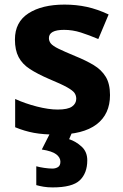

<svg xmlns="http://www.w3.org/2000/svg" viewBox="-20 -576 537 836"><path d="M459 -162Q459 -79 400.5 -34.5Q342 10 226 10Q169 10 128 2.5Q87 -5 46 -22V-145Q90 -125 141 -112Q192 -99 231 -99Q275 -99 293.5 -112Q312 -125 312 -146Q312 -160 304.5 -171Q297 -182 272 -196Q247 -210 194 -232Q143 -254 110 -275.5Q77 -297 61 -327.5Q45 -358 45 -404Q45 -480 104 -518Q163 -556 261 -556Q312 -556 358 -546Q404 -536 453 -513L408 -406Q368 -423 332 -434.5Q296 -446 259 -446Q226 -446 209.5 -437Q193 -428 193 -410Q193 -397 201.5 -386.5Q210 -376 234.5 -364Q259 -352 307 -332Q354 -313 388 -292.5Q422 -272 440.5 -241.5Q459 -211 459 -162ZM360 122Q360 178 327.5 209Q295 240 209 240Q187 240 169.5 237Q152 234 138 230V148Q152 152 172.5 155Q193 158 208 158Q222 158 232.5 151.5Q243 145 243 128Q243 110 225 96Q207 82 162 75L200 0H294L281 30Q311 40 335.5 62.5Q360 85 360 122Z"/></svg>

Font: Noto Sans Gunjala Gondi
Style: Regular
Weight: 400
Designer: Ek Type
Foundry: Ek Type
Version: Version 1.004